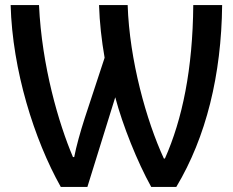

<svg xmlns="http://www.w3.org/2000/svg" viewBox="-20 -734 918 758"><path d="M220 4H325L435 -350C464 -240 522 -95 577 4H676C794 -193 854 -438 857 -714H743C741 -462 700 -263 631 -108H627C558 -257 491 -497 484 -714H371C373 -646 381 -575 393 -506L314 -266C297 -213 281 -156 273 -114H268C212 -246 145 -473 134 -714H22C29 -457 115 -183 220 4Z"/></svg>

Font: Noto Sans Thai Medium
Style: Regular
Weight: 500
Designer: Monotype Design Team
Foundry: Monotype Imaging Inc.
Version: Version 1.901